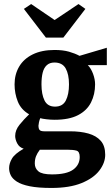

<svg xmlns="http://www.w3.org/2000/svg" viewBox="-20 -752 555 949"><path d="M234 177Q168 177 126.5 168.5Q85 160 63 145.5Q41 131 33 114Q25 97 25 79Q25 56 39 32Q53 8 97 -17Q75 -24 65 -43.5Q55 -63 55 -80Q55 -109 77 -136Q99 -163 124 -187Q84 -210 68 -250Q52 -290 52 -335Q52 -384 74.5 -422.5Q97 -461 141.5 -483Q186 -505 250 -505Q291 -505 321 -496.5Q351 -488 373 -476L508 -516V-430H414Q430 -414 440 -387Q450 -360 450 -335Q450 -286 430 -246Q410 -206 366 -183Q322 -160 250 -160Q231 -160 209.5 -162.5Q188 -165 179 -168Q175 -159 172.5 -147Q170 -135 170 -130Q170 -118 175 -110.5Q180 -103 199 -103H326Q378 -103 417 -92Q456 -81 478 -56Q500 -31 500 13Q500 53 471 91Q442 129 383 153Q324 177 234 177ZM237 110Q309 110 341.5 86.5Q374 63 374 24Q374 -3 358 -7.5Q342 -12 313 -12H177Q164 5 158 20.5Q152 36 152 56Q152 80 170 95Q188 110 237 110ZM252 -225Q290 -225 305.5 -255.5Q321 -286 321 -335Q321 -385 304.5 -414Q288 -443 249 -443Q226 -443 211.5 -430Q197 -417 191 -393Q185 -369 185 -335Q185 -286 200 -255.5Q215 -225 252 -225ZM207 -566 98 -708 134 -732 250 -653 368 -732 402 -708 293 -566Z"/></svg>

Font: Manuale
Style: Bold
Weight: 700
Version: Version 1.002